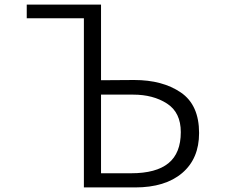

<svg xmlns="http://www.w3.org/2000/svg" viewBox="-20 -790 1040 840"><path d="M347 -710H97V-770H422V-439L567 -440Q691 -440 771 -385.5Q851 -331 851 -208Q851 -96 777 -33Q703 30 571 30H347ZM771 -212Q771 -298 710.5 -337Q650 -376 563 -376H422V-32H554Q663 -32 717 -76Q771 -120 771 -212Z"/></svg>

Font: LINE Seed JP_TTF Regular
Style: Regular
Weight: 400
Designer: LINE & Fontrix & Fontworks
Version: Version 1.002